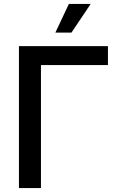

<svg xmlns="http://www.w3.org/2000/svg" viewBox="-20 -964 613 984"><path d="M533.2 -727.5V-630.4H189.9V0H77.1V-727.5ZM263.7 -796.9 333 -943.8H444.8L346.2 -796.9Z"/></svg>

Font: V-Inter
Style: Medium-500
Weight: 500
Designer: Rasmus Andersson
Foundry: rsms
Version: Version 4.000;git-4146feb